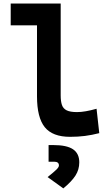

<svg xmlns="http://www.w3.org/2000/svg" viewBox="-20 -752 626 1069"><path d="M370.1 9.8Q272.5 9.8 229.2 -43.9Q186 -97.7 186 -215.8V-732.4H317.9V-220.7Q317.9 -188.5 324.7 -168Q331.5 -147.5 351.1 -137.7Q370.6 -127.9 409.2 -127.9Q452.1 -127.9 517.6 -146.5L532.7 -10.7Q491.2 0 452.6 4.9Q414.1 9.8 370.1 9.8ZM39.6 -610.8V-732.4H194.8V-610.8ZM332.5 296.9 245.1 233.9Q281.2 205.1 294.7 191.7Q308.1 178.2 308.1 169.4Q308.1 148.4 282.2 148.4H250.5V55.7H277.3Q351.6 55.7 386.5 79.1Q421.4 102.5 421.4 151.9Q421.4 192.4 400.1 225.6Q378.9 258.8 332.5 296.9Z"/></svg>

Font: Cascadia Code
Style: Regular
Weight: 400
Monospace: yes
Designer: Aaron Bell
Foundry: Saja Typeworks
Version: Version 2106.017